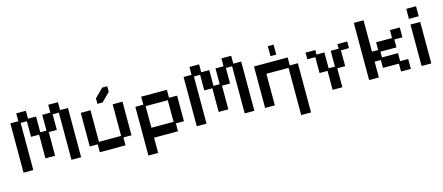

<svg xmlns="http://www.w3.org/2000/svg" viewBox="-54 -1283 4831 2093"><g transform="rotate(-15 2361.5 -236.5)"><path d="M60 12V-544H150V-633H259V-544H350V-366H420V-544H511V-633H621V-544H710V12H601V-520H531V-344H440V-77H331V-344H240V-520H170V12Z M921 12V-77H831V-456H941V-100H1191V-456H1302V-77H1211V12ZM1032 -504V-566L1128 -662H1185V-599L1090 -504Z M1423 184V-366H1513V-456H1803V-366H1894V-77H1803V12H1533V184ZM1533 -100H1783V-344H1533Z M2015 12V-544H2105V-633H2214V-544H2305V-366H2375V-544H2466V-633H2576V-544H2665V12H2556V-520H2486V-344H2395V-77H2286V-344H2195V-520H2125V12Z M3146 189V-344H2896V12H2786V-456H3166V-366H3257V189ZM2989 -518V-631H3054V-518Z M3548 12V-202H3458V-381H3368V-456H3478V-405H3567V-226H3638V-405H3728V-456H3838V-381H3747V-202H3658V12Z M3960 12V-633H4070V-279H4140V-366H4320V-456H4431V-344H4340V-255H4159V-190H4340V-100H4431V12H4320V-77H4140V-166H4070V12Z M4552 12V-456H4662V12ZM4552 -520V-633H4662V-520Z"/></g></svg>

Font: Pixelify Sans Medium
Style: Regular
Weight: 500
Designer: Stefie Justprince
Foundry: Typecalism Foundryline
Version: Version 1.000;February 13, 2025;FontCreator 15.0.0.3015 64-b